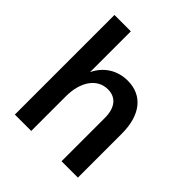

<svg xmlns="http://www.w3.org/2000/svg" viewBox="-192 -827 954 954"><g transform="rotate(45 284.5 -350.0)"><path d="M393 -305V0H508V-309C508 -439 447 -516 343 -516C269 -516 210 -477 180 -413V-700H65V0H180V-243C180 -347 229 -416 304 -416C360 -416 393 -376 393 -305Z"/></g></svg>

Font: Uncut Sans Semibold
Style: Regular
Weight: 600
Designer: Kasper Nordkvist
Foundry: UNCUT.wtf
Version: Version 1.304;Glyphs 3.2 (3246)